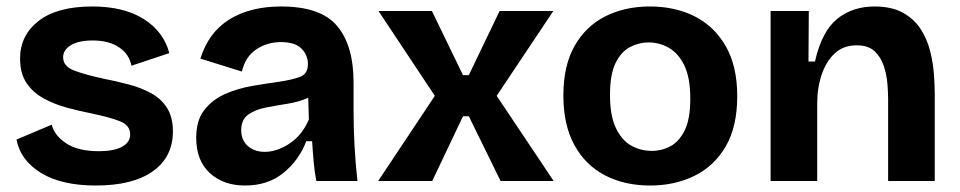

<svg xmlns="http://www.w3.org/2000/svg" viewBox="-20 -559 2966 593"><path d="M276 14Q170 14 106.5 -25Q43 -64 31 -128L140 -174Q147 -142 183.5 -117Q220 -92 286 -92Q331 -92 356.5 -105.5Q382 -119 382 -144Q382 -172 350.5 -184.5Q319 -197 261 -209Q225 -216 186.5 -226.5Q148 -237 115 -255Q82 -273 62 -302.5Q42 -332 42 -378Q42 -450 99.5 -494.5Q157 -539 265 -539Q362 -539 423.5 -500.5Q485 -462 503 -395L386 -356Q379 -392 347.5 -413Q316 -434 266 -434Q223 -434 199 -419.5Q175 -405 175 -382Q175 -354 209.5 -341Q244 -328 300 -316Q340 -308 378 -298Q416 -288 447 -271Q478 -254 496 -225.5Q514 -197 514 -153Q514 -74 452 -30Q390 14 276 14Z M737 14Q670 14 628 -24.5Q586 -63 586 -133Q586 -188 611.5 -220Q637 -252 676 -269Q715 -286 758.5 -293.5Q802 -301 839 -306Q886 -313 908.5 -322.5Q931 -332 931 -361Q931 -389 911 -409Q891 -429 848 -429Q805 -429 771.5 -406.5Q738 -384 727 -338L599 -378Q624 -459 688.5 -499Q753 -539 848 -539Q971 -539 1021.5 -478.5Q1072 -418 1072 -305V-217Q1072 -108 1084 0H957Q952 -25 949 -57Q946 -89 944 -123H926Q904 -65 856 -25.5Q808 14 737 14ZM798 -90Q835 -90 874 -115.5Q913 -141 934 -190L932 -257Q903 -244 867.5 -238.5Q832 -233 799.5 -226.5Q767 -220 746 -204.5Q725 -189 725 -157Q725 -126 745.5 -108Q766 -90 798 -90Z M1148 0 1323 -263 1149 -525H1314L1410 -327H1428L1523 -525H1689L1514 -263L1690 0H1526L1428 -200H1410L1315 0Z M1988 14Q1909 14 1848.5 -17.5Q1788 -49 1754 -111Q1720 -173 1720 -264Q1720 -356 1754.5 -417Q1789 -478 1849.5 -508.5Q1910 -539 1987 -539Q2066 -539 2126.5 -508Q2187 -477 2222 -415.5Q2257 -354 2257 -262Q2257 -168 2221.5 -107Q2186 -46 2125 -16Q2064 14 1988 14ZM1993 -93Q2024 -93 2051 -107.5Q2078 -122 2095 -157Q2112 -192 2112 -254Q2112 -319 2093.5 -357Q2075 -395 2045.5 -411.5Q2016 -428 1983 -428Q1953 -428 1925.5 -413.5Q1898 -399 1881 -364Q1864 -329 1864 -266Q1864 -201 1882.5 -163Q1901 -125 1930 -109Q1959 -93 1993 -93Z M2360 0V-525H2478L2477 -369H2497Q2518 -462 2565.5 -500.5Q2613 -539 2681 -539Q2734 -539 2769 -519.5Q2804 -500 2824 -468.5Q2844 -437 2853 -400.5Q2862 -364 2864.5 -329.5Q2867 -295 2867 -269V0H2723V-253Q2723 -271 2721 -298.5Q2719 -326 2710 -354Q2701 -382 2681.5 -400.5Q2662 -419 2626 -419Q2585 -419 2558.5 -394.5Q2532 -370 2518 -329Q2504 -288 2504 -240V0Z"/></svg>

Font: Bricolage Grotesque 10pt Bricolage Grotesque 10pt Regular
Style: Bold
Weight: 700
Designer: Mathieu Triay
Foundry: Atelier Triay
Version: Version 1.000; ttfautohint (v1.8.4.7-5d5b);gftools[0.9.32]